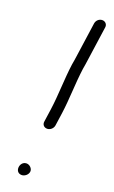

<svg xmlns="http://www.w3.org/2000/svg" viewBox="-127 -702 407 684"><g transform="rotate(20 77.0 -360.5)"><path d="M54 -52C65 -52 77 -61 79 -73C81 -85 69 -97 57 -97C30 -97 25 -52 54 -52ZM107 -259 114 -308C122 -365 122 -423 130 -482C132 -494 134 -505 135 -514L154 -648C156 -660 147 -669 136 -669C124 -669 114 -660 112 -648L93 -514C92 -505 90 -495 88 -483C80 -424 80 -365 72 -308L65 -259C63 -247 71 -238 83 -238C94 -238 105 -247 107 -259Z"/></g></svg>

Font: PolanStronk
Style: Ita
Weight: 500
Version: Version 1.0